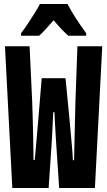

<svg xmlns="http://www.w3.org/2000/svg" viewBox="-20 -947 540 967"><path d="M42 0 5 -714H129Q132 -645 135.5 -576Q139 -507 142 -437Q143 -409 144.5 -362.5Q146 -316 147 -258.5Q148 -201 149 -141H155Q158 -172 161.5 -213.5Q165 -255 168.5 -294.5Q172 -334 174 -358L190 -553H310L329 -357Q332 -326 335.5 -286.5Q339 -247 342.5 -208.5Q346 -170 347 -140H353Q355 -232 357 -312Q359 -392 360 -438Q362 -507 365 -576Q368 -645 370 -714H495L458 0H278L265 -194Q263 -221 261 -255.5Q259 -290 257 -324Q255 -358 254 -382H248Q247 -358 245.5 -324Q244 -290 242 -255.5Q240 -221 238 -194L225 0ZM86 -780Q101 -799 119.5 -826.5Q138 -854 155 -881.5Q172 -909 181 -927H320Q337 -894 361.5 -856Q386 -818 414 -780V-767H324Q308 -781 289.5 -800.5Q271 -820 250 -845Q228 -820 209.5 -799.5Q191 -779 177 -767H86Z"/></svg>

Font: Noto Sans Mono ExtraCondensed Black
Style: Regular
Weight: 900
Width: 2
Designer: Monotype Design Team
Foundry: Monotype Imaging Inc.
Version: Version 2.014